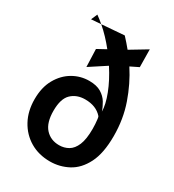

<svg xmlns="http://www.w3.org/2000/svg" viewBox="-195 -927 943 1040"><g transform="rotate(30 277.0 -407.0)"><path d="M104.5 -816.5Q126.5 -801 148.5 -782L87.5 -777.5ZM279 1Q208.5 1 154.5 -31Q100.5 -63 69.8 -119.5Q39 -176 39 -250.5Q39 -324.5 68.5 -376.8Q98 -429 145.2 -456.5Q192.5 -484 247 -484Q293 -484 321.2 -467Q349.5 -450 365 -424.2Q380.5 -398.5 388.5 -373.5Q388.5 -417 364.2 -479.8Q340 -542.5 297.5 -608L195 -541L191 -651.5L245 -681Q223 -708.5 198.8 -734.2Q174.5 -760 148.5 -782L289.5 -793Q317 -763.5 341.5 -733.5L444.5 -795.5L446 -685L395 -660Q446 -581.5 478.2 -489Q510.5 -396.5 510.5 -291Q510.5 -183.5 478 -119.5Q445.5 -55.5 392.5 -27.2Q339.5 1 279 1ZM278 -100Q309.5 -100 335.5 -115Q361.5 -130 376.8 -166.5Q392 -203 392 -267.5Q392 -280.5 391 -297.5Q390 -314.5 388.2 -327.8Q386.5 -341 384 -343.5Q346.5 -386 278 -386Q225.5 -386 192.2 -354.2Q159 -322.5 159 -247Q159 -172.5 192 -136.2Q225 -100 278 -100Z"/></g></svg>

Font: Spline Sans Medium
Style: Regular
Weight: 500
Designer: Eben Sorkin, Mirko Velimirovic
Foundry: Sorkin Type
Version: Version 1.000; ttfautohint (v1.8.3)